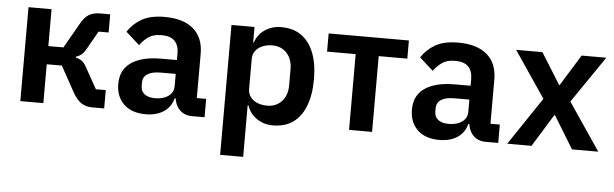

<svg xmlns="http://www.w3.org/2000/svg" viewBox="-47 -698 3400 1063"><g transform="rotate(5 1652.5 -167.0)"><path d="M74 0V-522H202V-317H286L364 -454Q385 -492 409.5 -507Q434 -522 471 -522H528V-421H472L417 -324Q403 -299 390 -288Q377 -277 359 -272V-267Q377 -263 392 -253Q407 -243 420 -218L485 -102H540V0H475Q438 0 413 -16.5Q388 -33 366 -71L286 -216H202V0Z M1098 0H1027Q998 0 975.5 -13.5Q953 -27 940.5 -53Q928 -79 928 -114V-125L960 -90H924Q911 -40 870.5 -14Q830 12 772 12Q692 12 649 -30.5Q606 -73 606 -142Q606 -196 632.5 -231Q659 -266 709 -284Q759 -302 829 -302H918V-340Q918 -383 895 -407.5Q872 -432 821 -432Q776 -432 748.5 -412.5Q721 -393 702 -366L626 -434Q655 -479 703 -506.5Q751 -534 830 -534Q935 -534 990.5 -485.5Q1046 -437 1046 -348V-102H1098ZM918 -225H836Q786 -225 761 -208.5Q736 -192 736 -161V-144Q736 -113 757 -97Q778 -81 815 -81Q844 -81 867 -89.5Q890 -98 904 -115Q918 -132 918 -156Z M1202 200V-522H1330V-436H1334Q1348 -481 1387.5 -507.5Q1427 -534 1478 -534Q1545 -534 1590 -502Q1635 -470 1659 -409.5Q1683 -349 1683 -262Q1683 -175 1659 -113.5Q1635 -52 1590 -20Q1545 12 1478 12Q1427 12 1388 -15Q1349 -42 1334 -87H1330V200ZM1437 -94Q1487 -94 1518 -127.5Q1549 -161 1549 -216V-306Q1549 -362 1518 -395.5Q1487 -429 1437 -429Q1407 -429 1382.5 -418.5Q1358 -408 1344 -389Q1330 -370 1330 -345V-179Q1330 -152 1344 -133Q1358 -114 1382.5 -104Q1407 -94 1437 -94Z M1901 0V-421H1742V-522H2188V-421H2029V0Z M2730 0H2659Q2630 0 2607.5 -13.5Q2585 -27 2572.5 -53Q2560 -79 2560 -114V-125L2592 -90H2556Q2543 -40 2502.5 -14Q2462 12 2404 12Q2324 12 2281 -30.5Q2238 -73 2238 -142Q2238 -196 2264.5 -231Q2291 -266 2341 -284Q2391 -302 2461 -302H2550V-340Q2550 -383 2527 -407.5Q2504 -432 2453 -432Q2408 -432 2380.5 -412.5Q2353 -393 2334 -366L2258 -434Q2287 -479 2335 -506.5Q2383 -534 2462 -534Q2567 -534 2622.5 -485.5Q2678 -437 2678 -348V-102H2730ZM2550 -225H2468Q2418 -225 2393 -208.5Q2368 -192 2368 -161V-144Q2368 -113 2389 -97Q2410 -81 2447 -81Q2476 -81 2499 -89.5Q2522 -98 2536 -115Q2550 -132 2550 -156Z M2780 0 2958 -265 2784 -522H2930L3038 -349H3041L3148 -522H3285L3108 -263L3286 0H3140L3030 -180H3026L2915 0Z"/></g></svg>

Font: IBM Plex Sans SemiBold
Style: Regular
Weight: 600
Designer: Mike Abbink, Paul van der Laan, Pieter van Rosmalen
Foundry: Bold Monday
Version: Version 3.201